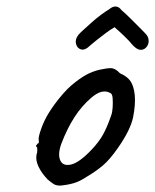

<svg xmlns="http://www.w3.org/2000/svg" viewBox="-20 -592 485 600"><path d="M168 -12Q155 -12 147.5 -17Q140 -22 129 -31Q110 -51 100.5 -71Q91 -91 94 -108Q97 -116 96.5 -123.5Q96 -131 96 -131Q91 -136 93 -137.5Q95 -139 97 -143Q103 -143 101 -154Q99 -162 108.5 -189Q118 -216 133 -240Q139 -250 151 -266.5Q163 -283 177.5 -299.5Q192 -316 204 -326Q229 -347 249 -358Q269 -369 291 -374Q313 -379 326.5 -379Q340 -379 355 -363Q378 -353 388 -338Q398 -323 401 -296Q404 -266 396 -226Q388 -186 348 -129Q323 -93 301 -74.5Q279 -56 250 -39Q229 -25 210 -19.5Q191 -14 168 -12ZM266 -124Q289 -148 302 -171.5Q315 -195 327 -230Q331 -240 332 -255.5Q333 -271 332 -285Q331 -299 325 -301Q314 -308 299.5 -305.5Q285 -303 267 -288Q236 -262 212.5 -225.5Q189 -189 171 -141Q160 -109 168.5 -90.5Q177 -72 202.5 -78Q228 -84 266 -124ZM263 -451Q246 -434 233.5 -437.5Q221 -441 217.5 -455Q214 -469 225 -483Q228 -487 239.5 -497.5Q251 -508 266 -521.5Q281 -535 296 -546Q311 -557 321 -563Q333 -573 343 -571.5Q353 -570 359 -561Q371 -551 388.5 -533.5Q406 -516 421 -501Q436 -486 438 -483Q445 -474 444.5 -462.5Q444 -451 436 -443Q428 -435 417 -436.5Q406 -438 392 -454Q385 -463 369 -478.5Q353 -494 338 -507Q326 -500 311 -489Q296 -478 283 -467.5Q270 -457 263 -451Z"/></svg>

Font: Caveat Medium
Style: Regular
Weight: 500
Designer: Pablo Impallari
Foundry: Pablo Impallari
Version: Version 2.000